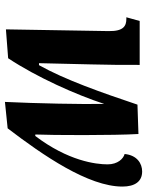

<svg xmlns="http://www.w3.org/2000/svg" viewBox="71 -657 596 778"><g transform="rotate(90 369.0 -268.0)"><path d="M393 10 500 -1C610 -145 736 -328 736 -466C736 -517 715 -546 675 -546C643 -546 609 -526 604 -475C623 -470 646 -447 646 -406C646 -358 632 -246 531 -113H525C528 -181 529 -431 523 -531L404 -527C355 -381 303 -233 244 -128H236C239 -288 244 -399 243 -536H65L50 -482H56C85 -482 107 -471 106 -410L99 6L216 -3C293 -119 364 -279 401 -392C403 -310 399 -113 393 10Z"/></g></svg>

Font: Noto Serif Condensed Extra
Style: Italic
Weight: 800
Width: 3
Italic angle: -12°
Designer: Monotype Design Team
Foundry: Monotype Imaging Inc.
Version: Version 1.901